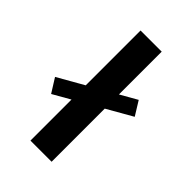

<svg xmlns="http://www.w3.org/2000/svg" viewBox="-226 -849 938 938"><g transform="rotate(45 242.5 -380.5)"><path d="M170.9 0V-760.7H317V0ZM81.2 -232.4 35.7 -305 404.2 -514.7 448.9 -442.4Z"/></g></svg>

Font: Russolo 10pt ExtraLight
Style: Regular
Weight: 200
Designer: Micah Stupak-Hahn
Version: Version 1.000